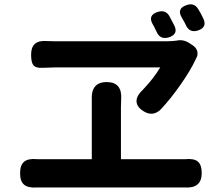

<svg xmlns="http://www.w3.org/2000/svg" viewBox="-20 -863 1013 889"><path d="M833 5Q827 5 821 5H496H172Q162 5 151 5Q111 8 92 -7.5Q73 -23 73 -61Q73 -99 92 -114.5Q111 -130 151 -126Q162 -126 172 -126H405V-371Q405 -385 405 -399Q400 -483 474 -483Q547 -483 541 -402Q540 -391 540 -370V-126H821Q830 -126 838 -126Q878 -130 896 -115Q914 -100 914 -61Q914 11 833 5ZM643 -349Q612 -369 612 -396Q613 -421 642 -448Q690 -498 722 -551H241Q223 -551 177 -549Q145 -547 134 -562Q124 -575 124 -610Q124 -678 194 -673Q207 -672 231 -672H492H754Q777 -672 798 -675Q830 -682 859 -662L874 -652Q891 -640 894 -622.5Q897 -605 886 -589V-588L885 -586Q861 -535 816 -471Q770 -405 723 -355Q686 -321 643 -349ZM705 -716Q704 -718 702 -722Q698 -731 695 -736L694 -739Q690 -746 688 -749Q662 -793 711 -808Q746 -819 764 -789Q777 -765 787 -745Q807 -705 762 -690Q721 -678 705 -716ZM840 -748Q838 -752 834.5 -759Q831 -766 829 -769Q825 -777 822 -781Q796 -825 846 -840Q879 -851 897 -822Q910 -802 921 -778Q941 -737 897 -722Q857 -709 840 -748Z"/></svg>

Font: GenSenRounded TW B
Style: Regular
Weight: 700
Version: Version 1.501;PS 1;hotconv 16.6.51;makeotf.lib2.5.65220